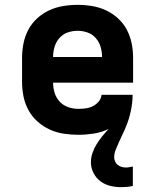

<svg xmlns="http://www.w3.org/2000/svg" viewBox="-20 -548 640 792"><path d="M479 224Q456 224 434 218.5Q412 213 394 199.5Q376 186 365.5 165Q355 144 355 121Q355 102 361.5 83Q368 64 378.5 47Q389 30 401.5 14.5Q414 -1 428 -16Q399 -2 367 3Q335 8 303 8Q273 8 243 3.5Q213 -1 185.5 -13.5Q158 -26 135 -46.5Q112 -67 97.5 -93.5Q83 -120 77 -150Q71 -180 71 -210V-310Q71 -340 77 -369.5Q83 -399 97 -425.5Q111 -452 133.5 -472.5Q156 -493 183 -505.5Q210 -518 240 -523Q270 -528 300 -528Q330 -528 360 -523Q390 -518 417 -505.5Q444 -493 466.5 -472.5Q489 -452 503 -425.5Q517 -399 523 -369.5Q529 -340 529 -310V-207H199Q199 -185 205.5 -164.5Q212 -144 226.5 -128.5Q241 -113 261.5 -106Q282 -99 303 -99Q318 -99 333.5 -101Q349 -103 363 -110Q377 -117 387 -129Q397 -141 399 -157H527Q527 -140 525 -123Q523 -106 519.5 -89.5Q516 -73 511 -57Q506 -41 499.5 -25Q493 -9 485.5 6Q478 21 471.5 36.5Q465 52 458 68Q451 84 451 101Q451 110 455 118.5Q459 127 466 132.5Q473 138 482 140.5Q491 143 500 143Q507 143 514 141.5Q521 140 528 139V219Q516 222 503.5 223Q491 224 479 224ZM199 -313H401Q401 -334 395 -354.5Q389 -375 375 -391Q361 -407 341 -414Q321 -421 300 -421Q279 -421 259 -414Q239 -407 225 -391Q211 -375 205 -354.5Q199 -334 199 -313Z"/></svg>

Font: Iosevka Aile Extrabold
Style: Regular
Weight: 800
Designer: Belleve Invis
Foundry: Belleve Invis
Version: Version 27.3.5; ttfautohint (v1.8.4)